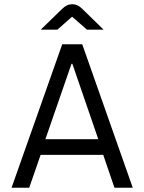

<svg xmlns="http://www.w3.org/2000/svg" viewBox="-20 -874 672 894"><path d="M33.9 0 269.8 -668H362.9L598.1 0H512.9L460.7 -152.8H169.1L116.1 0ZM191.4 -225.9H437.6L316.9 -576.9H312.9ZM169.7 -735.9 270.3 -833.7Q281 -843.8 292.2 -849.1Q303.4 -854.4 316.7 -854.4Q329.6 -854.4 340.8 -849.1Q352 -843.8 362 -833.7L462.3 -735.9H385L315.6 -796.2L247.3 -735.9Z"/></svg>

Font: Atkinson Hyperlegible Mono ExtraLight
Style: Regular
Weight: 200
Monospace: yes
Designer: Elliott Scott, Megan Eiswerth, Linus Boman, Theodore Petrosky, Letters from Sweden
Foundry: Applied Design Works, Letters from Sweden
Version: Version 2.001